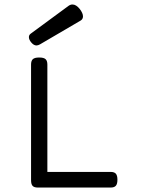

<svg xmlns="http://www.w3.org/2000/svg" viewBox="-20 -843 640 863"><path d="M144 -638.7Q132.3 -638.7 121.6 -650.9Q109.9 -664.1 109.9 -676.3Q109.9 -685.5 117.7 -691.4L287.6 -816.4Q296.4 -822.8 305.7 -822.8Q322.3 -822.8 338.4 -802.7Q353 -783.7 353 -769.5Q353 -756.8 342.3 -750.5L159.7 -643.6Q150.9 -638.7 144 -638.7ZM507.8 -35.2Q507.8 -16.1 500.7 -8.1Q493.7 0 477.1 0H150.4Q133.3 0 126.5 -7.6Q119.6 -15.1 119.6 -33.2V-552.7Q119.6 -569.8 127.7 -577.1Q135.7 -584.5 155.8 -584.5H156.7Q176.8 -584.5 184.8 -577.1Q192.9 -569.8 192.9 -552.7V-70.3H477.1Q493.7 -70.3 500.7 -62.3Q507.8 -54.2 507.8 -35.2Z"/></svg>

Font: Courier Prime Sans
Style: Regular
Weight: 400
Designer: Alan Dague-Greene
Foundry: Quote-Unquote Apps
Version: Version 3.020